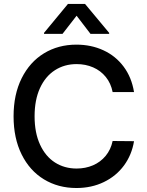

<svg xmlns="http://www.w3.org/2000/svg" viewBox="-20 -943 743 973"><path d="M368.2 -618.2Q306.6 -618.2 258.3 -587.2Q210 -556.2 182.6 -496.6Q155.3 -437 155.3 -353.5Q155.3 -270 182.9 -210.2Q210.4 -150.4 258.5 -119.6Q306.6 -88.9 368.2 -88.9Q413.1 -88.9 451.2 -105.2Q489.3 -121.6 515.4 -153.1Q541.5 -184.6 550.8 -228.5L659.2 -227.5Q647.9 -158.2 608.2 -104.2Q568.4 -50.3 506.1 -20.3Q443.8 9.8 367.2 9.8Q274.9 9.8 202.6 -34.2Q130.4 -78.1 89.6 -160.4Q48.8 -242.7 48.8 -353.5Q48.8 -464.4 89.8 -546.6Q130.9 -628.9 203.1 -672.9Q275.4 -716.8 367.2 -716.8Q441.9 -716.8 503.9 -688.2Q565.9 -659.7 606.4 -605.5Q647 -551.3 659.2 -476.6H550.8Q542 -521 516.1 -553Q490.2 -585 451.9 -601.6Q413.6 -618.2 368.2 -618.2ZM368.2 -863.3 296.9 -771.5H203.1V-776.4L324.2 -922.9H411.1L533.2 -776.4V-771.5H438.5Z"/></svg>

Font: Pretendard GOV Medium
Style: Regular
Weight: 500
Designer: Base glyphs from Inter by Rasmus Andersson; Hangeul glyphs from Noto Sans CJK(Source Han Sans) by Jang Soo-young and Kan
Foundry: Kil Hyung-jin
Version: Version 1.309